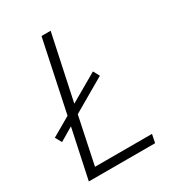

<svg xmlns="http://www.w3.org/2000/svg" viewBox="-173 -815 833 916"><g transform="rotate(-30 243.0 -357.0)"><path d="M45.9 0 103.5 -270.5 29.3 -226.6 9.8 -261.7 114.7 -322.3 197.3 -713.9H247.6L171.4 -356L325.2 -444.8L343.8 -410.6L160.6 -304.2L106.4 -45.9H420.4L411.1 0Z"/></g></svg>

Font: Open Sans Light
Style: Italic
Weight: 300
Italic angle: -12°
Designer: Monotype Design Team
Foundry: Monotype Imaging Inc.
Version: Version 3.003; ttfautohint (v1.8.4)